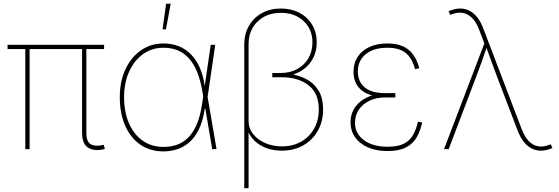

<svg xmlns="http://www.w3.org/2000/svg" viewBox="-20 -780 2923 1004"><path d="M519.5 1Q470.7 11.7 439.9 -8.5Q409.2 -28.8 409.2 -85.4V-534.2H431.6V-85.4Q431.6 -37.6 455.8 -25.1Q480 -12.7 518.6 -22Q521.5 -22.9 520.5 -22.7Q519.5 -22.5 522.5 -22.9L528.3 -1.5Q526.4 -1 524.2 -0.5Q522 0 519.5 1ZM112.3 0V-534.2H134.8V0ZM19.5 -523.4V-545.9H524.4V-523.4Z M835 11.7Q764.6 11.7 713.4 -23.9Q662.1 -59.6 634.3 -123.5Q606.4 -187.5 606.4 -271.5Q606.4 -353.5 635.7 -417Q665 -480.5 716.6 -516.6Q768.1 -552.7 835 -552.7Q878.9 -552.7 915.3 -538.1Q951.7 -523.4 979 -495.4Q1006.3 -467.3 1024.4 -426.8Q1042.5 -386.2 1049.8 -334H1055.7L1065.4 -274.4L1112.3 0H1089.8L1038.1 -302.7Q1028.3 -360.4 1011 -403.1Q993.7 -445.8 968.5 -474.1Q943.4 -502.4 910.2 -516.4Q877 -530.3 835 -530.3Q774.4 -530.3 728 -497.1Q681.6 -463.9 655.3 -405.5Q628.9 -347.2 628.9 -271.5Q628.9 -194.3 654.3 -135.7Q679.7 -77.1 726.1 -44.4Q772.5 -11.7 835 -11.7Q870.6 -11.7 902.8 -22.2Q935.1 -32.7 961.9 -58.3Q988.8 -84 1008.1 -127.9Q1027.3 -171.9 1037.1 -238.3L1082 -545.9H1105.5L1065.4 -271.5L1056.6 -211.9H1050.8Q1041.5 -147.9 1020.5 -104.7Q999.5 -61.5 970 -35.9Q940.4 -10.3 905.8 0.7Q871.1 11.7 835 11.7ZM830.1 -626.5 848.6 -760.3H872.6L847.7 -626.5Z M1257.3 204.1V-546.9Q1257.3 -602.5 1281.7 -645Q1306.2 -687.5 1349.4 -711.4Q1392.6 -735.4 1448.7 -735.4Q1503.9 -735.4 1546.1 -712.9Q1588.4 -690.4 1612.3 -650.6Q1636.2 -610.8 1636.2 -558.6Q1636.2 -511.2 1617.2 -475.6Q1598.1 -439.9 1567.4 -417.7Q1536.6 -395.5 1501.5 -387.2V-392.1Q1541.5 -386.7 1580.1 -367.2Q1618.7 -347.7 1644 -309.1Q1669.4 -270.5 1669.4 -207.5Q1669.4 -144.5 1641.8 -95.9Q1614.3 -47.4 1565.7 -19.8Q1517.1 7.8 1453.6 7.8Q1411.6 7.8 1376.5 -4.4Q1341.3 -16.6 1315.7 -39.6Q1290 -62.5 1276.9 -94.2L1279.8 -108.4V204.1ZM1454.1 -14.6Q1511.2 -14.6 1554.7 -39.3Q1598.1 -64 1622.6 -107.4Q1647 -150.9 1647 -207.5Q1647 -293 1593 -334.5Q1539.1 -376 1454.1 -376H1403.8V-398.4H1448.7Q1497.1 -398.4 1534.4 -418.9Q1571.8 -439.5 1592.8 -475.6Q1613.8 -511.7 1613.8 -558.6Q1613.8 -627 1567.6 -669.9Q1521.5 -712.9 1448.7 -712.9Q1374.5 -712.9 1327.1 -667.5Q1279.8 -622.1 1279.8 -546.9V-147.9Q1279.8 -108.9 1303.7 -78.9Q1327.6 -48.8 1367.2 -31.7Q1406.7 -14.6 1454.1 -14.6Z M2007.3 9.8Q1946.3 9.8 1902.8 -9.8Q1859.4 -29.3 1836.2 -63Q1813 -96.7 1813 -139.6Q1813 -175.8 1827.6 -204.1Q1842.3 -232.4 1868.7 -252.2Q1895 -272 1930.7 -282.5Q1966.3 -293 2008.3 -293H2047.4V-270.5H1992.7Q1949.7 -270.5 1914.1 -254.2Q1878.4 -237.8 1857.4 -208Q1836.4 -178.2 1836.4 -137.7Q1836.4 -82 1882.8 -47.4Q1929.2 -12.7 2007.3 -12.7Q2060.5 -12.7 2091.8 -28.6Q2123 -44.4 2139.6 -73.7Q2156.2 -103 2165.5 -143.6L2187.5 -139.6Q2178.2 -94.7 2158.4 -61Q2138.7 -27.3 2102.3 -8.8Q2065.9 9.8 2007.3 9.8ZM2008.3 -270.5Q1964.4 -270.5 1930.7 -279.3Q1897 -288.1 1874.3 -305.2Q1851.6 -322.3 1840.1 -347.4Q1828.6 -372.6 1828.6 -405.3Q1828.6 -449.7 1850.3 -482.9Q1872.1 -516.1 1911.9 -534.4Q1951.7 -552.7 2006.3 -552.7Q2053.7 -552.7 2086.4 -538.1Q2119.1 -523.4 2140.1 -494.9Q2161.1 -466.3 2172.4 -423.8L2150.4 -418Q2135.3 -476.1 2101.3 -503.2Q2067.4 -530.3 2006.3 -530.3Q1934.1 -530.3 1893.1 -497.1Q1852.1 -463.9 1851.1 -407.2Q1851.1 -353.5 1887.2 -323.2Q1923.3 -293 1992.7 -293H2047.4V-270.5Z M2301.8 0 2512.7 -552.7 2486.3 -622.6Q2471.7 -662.1 2450.2 -684.6Q2428.7 -707 2400.9 -712.4Q2373 -717.8 2339.4 -704.1L2334.5 -702.1L2325.7 -721.7Q2341.3 -728.5 2356.9 -731.9Q2372.6 -735.4 2386.2 -735.4Q2413.1 -735.4 2435.8 -723.4Q2458.5 -711.4 2476.6 -688.2Q2494.6 -665 2507.3 -630.9L2708 -105Q2723.1 -65.4 2744.6 -42.7Q2766.1 -20 2793.7 -15.1Q2821.3 -10.3 2855 -23.4L2859.9 -25.4L2868.7 -5.9Q2853 1 2837.4 4.4Q2821.8 7.8 2808.1 7.8Q2781.2 7.8 2758.8 -4.2Q2736.3 -16.1 2718.3 -39.3Q2700.2 -62.5 2687 -96.7L2578.1 -381.8Q2563 -420.9 2549.1 -460Q2535.2 -499 2521 -538.1H2526.9Q2513.7 -499 2500 -460Q2486.3 -420.9 2471.2 -381.8L2326.2 0Z"/></svg>

Font: Inter Thin
Style: Regular
Weight: 250
Designer: Rasmus Andersson
Foundry: rsms
Version: Version 4.001;git-66647c0bb